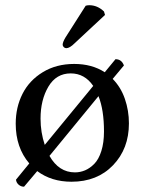

<svg xmlns="http://www.w3.org/2000/svg" viewBox="-20 -684 555 733"><path d="M150.9 -130.9 335.9 -356Q303.2 -403.8 250 -403.8Q194.8 -403.8 164.8 -353.3Q134.8 -302.7 134.8 -231Q134.8 -178.7 150.9 -130.9ZM356 -316.9 168.9 -88.9Q204.6 -25.9 266.1 -25.9Q286.1 -25.9 304.7 -33.7Q323.2 -41.5 340.1 -58.6Q356.9 -75.7 366.9 -107.4Q377 -139.2 377 -182.1Q377 -264.6 356 -316.9ZM41 2 91.8 -60.1Q40 -120.6 40 -211.9Q40 -274.4 65.9 -325.7Q91.8 -377 143.3 -408.4Q194.8 -439.9 263.2 -439.9Q331.1 -439.9 379.9 -408.2L420.9 -458Q444.3 -458 453.1 -434.1L410.2 -382.8Q441.4 -351.1 456.8 -306.4Q472.2 -261.7 472.2 -212.9Q472.2 -116.2 411.6 -53.2Q351.1 9.8 252.9 9.8Q176.3 9.8 122.1 -30.8L71.8 28.8Q60.1 28.8 51.3 21.2Q42.5 13.7 41 2ZM230 -541 307.1 -662.1Q313 -664.1 320.8 -664.1Q352.1 -664.1 377 -640.1L380.9 -627L265.1 -519Q246.1 -500 232.9 -500Q227.5 -500 223.4 -504.2Q219.2 -508.3 219.2 -513.2Q219.2 -522.9 230 -541Z"/></svg>

Font: Common Serif News
Style: Regular
Weight: 450
Designer: Philipp H. Poll, Khaled Hosny
Foundry: Stefan Peev, Context Ltd.
Version: Version 1.026